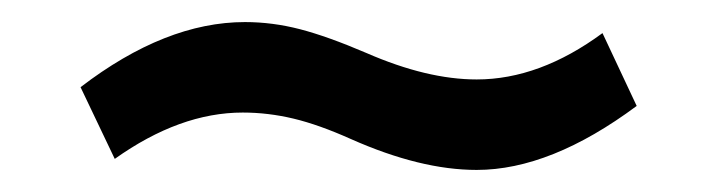

<svg xmlns="http://www.w3.org/2000/svg" viewBox="-20 -388 656 174"><path d="M298 -262Q269 -275 246 -280.5Q223 -286 200 -286Q143 -286 84 -244L53 -309Q130 -368 202 -368Q227 -368 252 -361.5Q277 -355 312 -340Q367 -316 412 -316Q469 -316 526 -358L557 -292Q479 -234 412 -234Q361 -234 298 -262Z"/></svg>

Font: Maitree Medium
Style: Regular
Weight: 500
Designer: CadsonDemak Team
Foundry: CadsonDemak
Version: Version 1.000